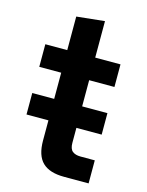

<svg xmlns="http://www.w3.org/2000/svg" viewBox="-107 -762 635 829"><g transform="rotate(15 210.0 -347.5)"><path d="M35 -218V-314H371V-218ZM261 0Q196 0 164.5 -30.5Q133 -61 133 -128V-431H35V-532H133V-682L258 -695V-532H371V-431H258V-151Q258 -124 271 -113.5Q284 -103 307 -103H371V0Z"/></g></svg>

Font: Mona Sans ExtraLight SemiBold
Style: Regular
Weight: 600
Version: Version 2.000